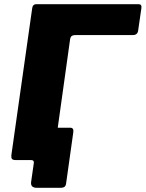

<svg xmlns="http://www.w3.org/2000/svg" viewBox="-20 -762 693 914"><path d="M155 132Q125 132 128 105L141 14Q143 0 128 0H66L244 -168Q242 -154 257 -154H314Q332 -154 329 -133L295 109Q294 121 288 126.5Q282 132 268 132ZM133 -721Q135 -742 153 -742H640Q656 -742 653 -723L638 -619Q636 -595 612 -595H338Q317 -595 314 -577L237 -26Q233 0 204 0H56Q41 0 37 -5.5Q33 -11 34 -23Z"/></svg>

Font: Libre Franklin ExtraBold
Style: Italic
Weight: 800
Italic angle: -8°
Designer: Pablo Impallari, Rodrigo Fuenzalida, Nhung Nguyen
Foundry: Impallari Type
Version: Version 3.000